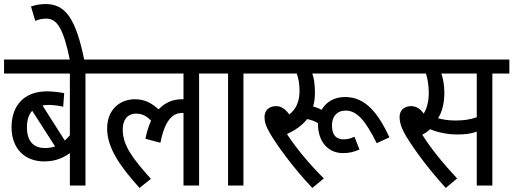

<svg xmlns="http://www.w3.org/2000/svg" viewBox="-20 -916 2535 948"><path d="M486 -553V-622H0V-553H325V-248C317 -239 309 -230 300 -222L190 -395C199 -397 209 -398 219 -398C244 -398 271 -394 292 -389L297 -456C279 -460 240 -465 212 -465C105 -465 37 -401 37 -287C37 -186 99 -119 198 -119C256 -119 294 -138 325 -160V0H402V-553ZM113 -288C113 -324 122 -351 139 -369L252 -193C237 -188 221 -185 202 -185C150 -185 113 -214 113 -288Z M326 -615H397C355 -826 302 -896 206 -896C179 -896 157 -892 133 -884L154 -813C171 -820 188 -824 209 -824C262 -824 294 -774 326 -615Z M473 -553H886V-426C884 -426 881 -426 879 -426C834 -426 795 -410 763 -376C727 -409 692 -426 646 -426C577 -426 509 -380 509 -281C509 -182 579 -88 669 12L725 -33C635 -134 586 -197 586 -277C586 -323 608 -355 653 -355C683 -355 706 -341 726 -320C714 -295 705 -265 698 -231L772 -211C796 -335 841 -358 878 -358C881 -358 883 -358 886 -358V0H963V-553H1047V-622H473Z M1182 -553H1266V-622H1034V-553H1106V0H1182Z M1673 -160C1706 -160 1728 -166 1755 -178L1730 -241C1711 -232 1696 -228 1676 -228C1642 -228 1619 -247 1619 -297C1619 -340 1643 -370 1687 -370C1745 -370 1787 -315 1840 -209L1903 -238C1847 -356 1787 -437 1683 -437C1630 -437 1590 -412 1568 -374C1556 -380 1542 -386 1526 -390C1532 -410 1535 -433 1535 -459C1535 -500 1530 -531 1522 -553H1934V-622H1254V-553H1445C1453 -533 1459 -499 1459 -469C1459 -416 1443 -377 1408 -351C1390 -377 1369 -392 1343 -392C1303 -392 1286 -365 1286 -339C1286 -317 1291 -295 1314 -256C1346 -201 1428 -87 1522 12L1579 -35C1513 -100 1443 -183 1397 -254C1435 -272 1471 -295 1496 -328C1517 -324 1534 -318 1550 -308C1550 -306 1550 -304 1550 -303C1550 -217 1600 -160 1673 -160Z M2411 -553H2495V-622H1921V-553H2083C2091 -529 2097 -495 2097 -459C2097 -414 2088 -381 2072 -355C2055 -379 2035 -392 2010 -392C1970 -392 1953 -366 1953 -339C1953 -312 1961 -283 1988 -239C2026 -177 2091 -87 2181 12L2237 -35C2175 -101 2109 -180 2065 -251C2079 -258 2092 -267 2104 -278C2138 -263 2189 -252 2237 -252C2275 -252 2304 -255 2334 -266V0H2411ZM2227 -321C2198 -321 2169 -325 2143 -332C2161 -360 2174 -403 2174 -457C2174 -493 2168 -529 2159 -553H2334V-337C2299 -325 2268 -321 2227 -321Z"/></svg>

Font: Noto Sans Devanagari UI Condensed
Style: Regular
Weight: 400
Width: 3
Designer: Jelle Bosma - Monotype Design Team
Foundry: Monotype Imaging Inc.
Version: Version 2.003